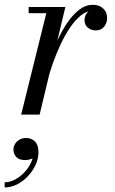

<svg xmlns="http://www.w3.org/2000/svg" viewBox="-67 -490 492 821"><path d="M23.5 0 131 -433.5H55.5V-460H212.5L102.5 0ZM121.5 -144.5Q130.5 -187 145.2 -232.2Q160 -277.5 179.8 -319.8Q199.5 -362 223 -395.8Q246.5 -429.5 273.2 -449.5Q300 -469.5 329 -469.5Q357.5 -469.5 374.2 -453.8Q391 -438 391 -413.5Q391 -391 378 -375.5Q365 -360 343 -360Q322.5 -360 308.5 -371.8Q294.5 -383.5 294.5 -403.5Q294.5 -423.5 307.8 -437.8Q321 -452 343.5 -452Q365 -452 377.5 -442.2Q390 -432.5 390 -413.5H363.5Q363.5 -426 355 -435Q346.5 -444 330 -444Q304 -444 279.5 -424.5Q255 -405 233 -372.8Q211 -340.5 192.5 -301Q174 -261.5 159.5 -220.8Q145 -180 136.5 -144.5ZM-47 311.5V289.5Q-25 289.5 -2.8 277.8Q19.5 266 37.8 246.5Q56 227 66.5 203.5Q77 180 75.5 156H97Q97 167.5 88.2 176.2Q79.5 185 66.5 189.8Q53.5 194.5 40.5 194.5Q14.5 194.5 2.5 181.2Q-9.5 168 -9.5 149.5Q-9.5 136.5 -2.5 125.2Q4.5 114 16.8 107Q29 100 44 100Q67.5 100 82.5 115Q97.5 130 97.5 161.5Q97.5 188.5 85.2 215Q73 241.5 52.2 263.5Q31.5 285.5 5.8 298.5Q-20 311.5 -47 311.5Z"/></svg>

Font: Bodoni Moda 9pt
Style: Italic
Weight: 400
Italic angle: -13°
Designer: Owen Earl
Foundry: indestructible type
Version: Version 2.005